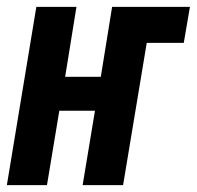

<svg xmlns="http://www.w3.org/2000/svg" viewBox="-38 -540 574 560"><path d="M-18 0 68 -520H185L152 -316H256L289 -520H516L498 -415H390L321 0H203L239 -217H135L99 0Z"/></svg>

Font: Iosevka SS04 Extrabold
Style: Italic
Weight: 800
Italic angle: -9°
Monospace: yes
Designer: Belleve Invis
Foundry: Belleve Invis
Version: Version 19.0.0; ttfautohint (v1.8.4)